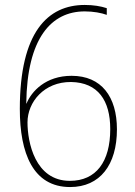

<svg xmlns="http://www.w3.org/2000/svg" viewBox="-20 -744 543 775"><path d="M60 -304C60 -126 113 11 263 11C384 11 452 -79 452 -222C452 -353 390 -438 269 -438C164 -438 107 -375 87 -326H86C89 -590 187 -698 322 -698C357 -698 389 -692 411 -684V-711C387 -719 357 -724 322 -724C173 -724 60 -615 60 -304ZM262 -14C121 -14 91 -171 91 -250C91 -332 158 -414 267 -413C376 -411 425 -338 425 -223C425 -91 368 -14 262 -14Z"/></svg>

Font: Noto Sans Arabic SemCond Thin
Style: Regular
Weight: 100
Width: 4
Designer: Monotype Design Team, Nadine Chahine, Nizar Qandah and Khaled Hosny
Foundry: Monotype Imaging Inc.
Version: Version 2.012